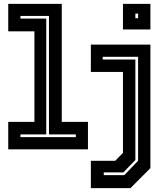

<svg xmlns="http://www.w3.org/2000/svg" viewBox="-20 -770 858 990"><path d="M22.5 0V-141.5H157.5V-608.5H22.5V-750H298.5V-141.5H433.5V0ZM85.5 -63H371V-77H232.5V-688H85.5V-674H218.5V-77H85.5ZM448.5 200V59H574L614 18.5V-399H448.5V-540H755.5V97L652.5 200ZM515 133H621L692 59V-477H509.5V-463H678V55L616 119H515ZM614 -618V-750H755.5V-618ZM678 -676H692V-700H678Z"/></svg>

Font: Tourney
Style: Bold
Weight: 700
Designer: Tyler Finck
Foundry: Etcetera Type Co
Version: Version 1.015